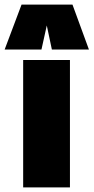

<svg xmlns="http://www.w3.org/2000/svg" viewBox="-74 -809 404 829"><path d="M26 0V-550H228V0ZM-54 -595 19 -789H239L310 -595H150L128 -699L105 -595Z"/></svg>

Font: Georama SemiCondensed Black
Style: Regular
Weight: 900
Width: 4
Designer: Jean-Baptiste Levee
Foundry: Production Type
Version: Version 1.001